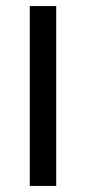

<svg xmlns="http://www.w3.org/2000/svg" viewBox="-20 -612 283 632"><path d="M78 0V-592H165V0Z"/></svg>

Font: Noto Sans Hebrew SemiCondensed
Style: Regular
Weight: 400
Width: 4
Designer: Monotype Design Team
Foundry: Monotype Imaging Inc.
Version: Version 2.004; ttfautohint (v1.8.4.7-5d5b)